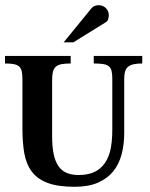

<svg xmlns="http://www.w3.org/2000/svg" viewBox="-21 -717 586 748"><path d="M533.2 -469.7Q512.7 -469.7 499 -466.6Q485.4 -463.4 477.3 -456.3Q469.2 -449.2 466.1 -437.7Q462.9 -426.3 462.9 -410.2V-198.7Q462.9 -154.3 452.9 -116Q442.9 -77.6 420.2 -49.6Q397.5 -21.5 360.6 -5.4Q323.7 10.7 270 10.7Q204.6 10.7 164.6 -4.4Q124.5 -19.5 102.8 -48.6Q81.1 -77.6 73.7 -119.6Q66.4 -161.6 66.4 -215.3V-405.3Q66.4 -424.3 64.2 -436.8Q62 -449.2 54.9 -456.5Q47.9 -463.9 34.4 -466.8Q21 -469.7 -1.5 -469.7V-499H254.4V-469.7Q231.9 -469.7 217.8 -466.8Q203.6 -463.9 195.8 -456.5Q188 -449.2 185.1 -436.8Q182.1 -424.3 182.1 -405.3V-186Q182.1 -145 188.2 -116.2Q194.3 -87.4 207 -69.3Q219.7 -51.3 239.3 -43.2Q258.8 -35.2 285.2 -35.2Q314.5 -35.2 337.6 -43.2Q360.8 -51.3 377.9 -69.8Q398.4 -91.8 407.5 -126Q416.5 -160.2 416.5 -212.9V-410.2Q416.5 -429.2 413.6 -440.9Q410.6 -452.6 402.6 -459Q394.5 -465.3 380.6 -467.5Q366.7 -469.7 344.2 -469.7V-499H533.2ZM402.8 -658.2Q402.8 -649.9 400.4 -642.1Q397.9 -634.3 391.1 -630.4L265.1 -552.2H227.1L335.9 -685.5Q340.3 -690.9 347.7 -693.8Q355 -696.8 363.3 -696.8Q379.9 -696.8 391.4 -685.5Q402.8 -674.3 402.8 -658.2Z"/></svg>

Font: Scheherazade
Style: Bold
Weight: 700
Version: Version 2.100 (build 932/914)